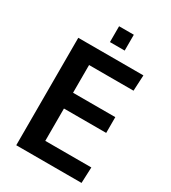

<svg xmlns="http://www.w3.org/2000/svg" viewBox="-212 -999 987 1107"><g transform="rotate(30 281.0 -445.5)"><path d="M247.6 -785.2V-890.6H345.7V-785.2ZM77.1 0V-715.3H510.7L505.4 -610.4H209.5V-425.8H490.7V-320.8H209.5V-105.5H516.1L511.7 0Z"/></g></svg>

Font: Oxygen
Style: Bold
Weight: 700
Designer: vernon adams
Foundry: Vernon Adams
Version: Version 0.2.3 webfont; ttfautohint (v0.93.3-1d66) -l 8 -r 50